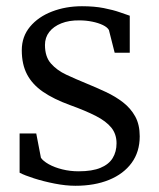

<svg xmlns="http://www.w3.org/2000/svg" viewBox="-20 -586 512 617"><path d="M222.5 11Q191.5 11 155.8 4Q120 -3 89.5 -12.8Q59 -22.5 43 -31V-157H96.5L111.5 -79Q118.5 -68.5 136.8 -58.2Q155 -48 180 -41.8Q205 -35.5 232.5 -35.5Q276.5 -35.5 303.2 -46.8Q330 -58 342.2 -78.2Q354.5 -98.5 354.5 -125.5Q354.5 -155 337.8 -175.8Q321 -196.5 287.8 -213.5Q254.5 -230.5 204.5 -248.5Q152.5 -267.5 118.2 -291Q84 -314.5 67 -346.8Q50 -379 50 -424.5Q50 -468.5 76.5 -500.2Q103 -532 147.2 -549Q191.5 -566 243.5 -566Q283 -566 313.5 -560Q344 -554 365.2 -546.5Q386.5 -539 397 -535.5V-416.5H348.5L330 -489.5Q325 -498.5 310.5 -505.5Q296 -512.5 276 -516.5Q256 -520.5 235.5 -520.5Q202 -521 177 -511Q152 -501 138.2 -483.2Q124.5 -465.5 124.5 -441.5Q124.5 -403.5 143.8 -381.8Q163 -360 193 -346Q223 -332 256 -318.5Q289 -305 320 -290.5Q351 -276 375.5 -257Q400 -238 414.5 -211.8Q429 -185.5 429 -148Q429 -98 403 -62.5Q377 -27 330.5 -8Q284 11 222.5 11Z"/></svg>

Font: Merriweather 20pt Light
Style: Regular
Weight: 300
Version: Version 2.100